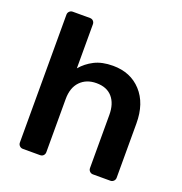

<svg xmlns="http://www.w3.org/2000/svg" viewBox="-128 -822 885 934"><g transform="rotate(20 314.5 -355.0)"><path d="M91 0Q81 0 74 -7Q67 -14 67 -24V-686Q67 -696 74 -703Q81 -710 91 -710H180Q191 -710 197.5 -703Q204 -696 204 -686V-458Q231 -490 270 -510Q309 -530 366 -530Q457 -530 512.5 -469.5Q568 -409 568 -305V-24Q568 -14 561 -7Q554 0 544 0H454Q444 0 437 -7Q430 -14 430 -24V-299Q430 -357 401.5 -390Q373 -423 319 -423Q267 -423 235.5 -390.5Q204 -358 204 -299V-24Q204 -14 197.5 -7Q191 0 180 0Z"/></g></svg>

Font: Rubik Medium
Style: Regular
Weight: 500
Designer: Hubert and Fischer
Foundry: Hubert and Fischer
Version: Version 2.300; ttfautohint (v1.8.4.7-5d5b);gftools[0.9.30]